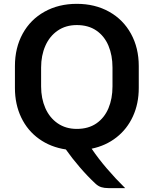

<svg xmlns="http://www.w3.org/2000/svg" viewBox="-20 -756 788 985"><path d="M450.2 6.8Q483.4 56.2 528.3 108.6Q573.2 161.1 622.1 209H535.6Q514.6 209 499.3 204.1Q483.9 199.2 470.2 186.5Q429.7 148.9 389.2 101.8Q348.6 54.7 317.9 10.7Q239.7 -1 180.4 -43.5Q121.1 -85.9 88.9 -153.3Q56.6 -220.7 56.6 -304.7V-417Q56.6 -510.7 96.4 -583.3Q136.2 -655.8 208.5 -696Q280.8 -736.3 374 -736.3Q467.3 -736.3 539.6 -696Q611.8 -655.8 651.9 -583Q691.9 -510.3 691.9 -417V-304.7Q691.9 -224.6 662.1 -159.4Q632.3 -94.2 577.6 -51.3Q522.9 -8.3 450.2 6.8ZM557.1 -409.7Q557.1 -472.2 536.4 -521.5Q515.6 -570.8 474.6 -599.1Q433.6 -627.4 374 -627.4Q317.4 -627.4 275.9 -598.9Q234.4 -570.3 212.6 -520.8Q190.9 -471.2 190.9 -409.7V-312.5Q190.9 -251 212.6 -201.4Q234.4 -151.9 275.9 -123.3Q317.4 -94.7 374 -94.7Q433.6 -94.7 474.6 -123Q515.6 -151.4 536.4 -200.7Q557.1 -250 557.1 -312.5Z"/></svg>

Font: Lycee Sans SemiBold
Style: Regular
Weight: 600
Designer: Justin Alvin
Foundry: Alkove Design
Version: Version 1.030